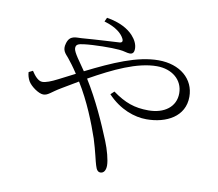

<svg xmlns="http://www.w3.org/2000/svg" viewBox="-87 -879 1175 1033"><g transform="rotate(10 500.0 -362.0)"><path d="M73 -425 51 -414C52 -396 57 -381 65 -366C81 -339 125 -309 149 -309C176 -309 188 -329 241 -360L327 -411C388 -313 431 -202 458 -123C479 -57 490 0 496 17C503 42 512 51 525 51C544 51 554 33 554 8C554 -22 539 -77 521 -121C483 -214 434 -326 367 -434C495 -506 619 -565 726 -565C808 -565 869 -516 869 -442C869 -368 808 -323 721 -323C645 -323 592 -342 524 -391L505 -373C573 -301 654 -274 719 -274C828 -274 926 -325 926 -433C926 -530 847 -598 729 -598C613 -598 485 -541 343 -470C315 -512 275 -562 275 -584C275 -604 286 -609 317 -613C374 -620 469 -621 510 -617C538 -615 553 -607 569 -607C585 -607 593 -616 593 -637C593 -661 581 -685 561 -707C535 -735 490 -763 416 -775L406 -753C472 -734 503 -705 516 -680C524 -665 519 -657 505 -656C475 -654 387 -650 299 -643C270 -641 235 -648 222 -601C210 -562 230 -546 247 -526C262 -507 279 -486 303 -449L215 -404C180 -386 152 -375 132 -375C109 -375 88 -402 73 -425Z"/></g></svg>

Font: Noto Serif KR Light
Style: Regular
Weight: 300
Designer: Ryoko NISHIZUKA 西塚涼子 (kana & ideographs); Frank Grießhammer (Latin, Greek & Cyrillic); Wenlong ZHANG 张文龙 (bopomofo); San
Foundry: Adobe
Version: Version 2.001;hotconv 1.1.0;makeotfexe 2.6.0